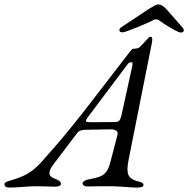

<svg xmlns="http://www.w3.org/2000/svg" viewBox="-80 -842 850 867"><path d="M-36 5Q-48 5 -53 2Q-58 -1 -60 -8Q-61 -16 -51.5 -20.5Q-42 -25 -26 -29Q2 -37 25.5 -48Q49 -59 69 -74.5Q89 -90 105 -108Q179 -190 240.5 -266Q302 -342 359 -417Q416 -492 476 -569Q488 -584 497 -596Q506 -608 512 -615Q518 -622 522 -622Q543 -622 550.5 -629Q558 -636 570 -649Q584 -665 589.5 -670.5Q595 -676 600 -676Q605 -676 607 -670Q609 -664 605 -644L501 -122Q491 -74 499.5 -53.5Q508 -33 536 -25Q552 -21 560 -17.5Q568 -14 568 -7Q568 -1 561 2Q554 5 537 5Q524 5 503.5 3.5Q483 2 460 0.5Q437 -1 416 -1Q398 -1 379.5 -1Q361 -1 344.5 -0.5Q328 0 317 0Q296 0 293 -12Q292 -19 300 -24.5Q308 -30 321 -32Q354 -38 372.5 -45.5Q391 -53 401.5 -68.5Q412 -84 419 -112L450 -231Q454 -246 444.5 -252Q435 -258 421 -258L309 -256Q293 -256 283.5 -252.5Q274 -249 266 -238L163 -102Q145 -78 143.5 -64.5Q142 -51 150.5 -44.5Q159 -38 170 -34Q181 -30 188 -25Q195 -20 195 -12Q195 -5 187 -2Q179 1 167 1Q154 1 134.5 0Q115 -1 89 -1Q58 -1 22.5 2Q-13 5 -36 5ZM334 -290 441 -291Q452 -291 458 -297Q464 -303 468 -319L516 -538Q519 -550 518.5 -555.5Q518 -561 513 -561Q509 -561 504 -559Q499 -557 494 -549L316 -312Q309 -302 308 -296Q307 -290 334 -290ZM474 -696Q459 -696 459 -706Q459 -712 466 -718L590 -800Q609 -812 618.5 -817Q628 -822 635 -822Q645 -822 655 -815Q665 -808 672 -800L744 -718Q747 -714 748.5 -711.5Q750 -709 750 -706Q750 -695 736 -695Q730 -695 710.5 -705Q691 -715 670.5 -728.5Q650 -742 638 -750Q626 -759 612 -751Q603 -746 582.5 -737Q562 -728 538.5 -718.5Q515 -709 497 -702.5Q479 -696 474 -696Z"/></svg>

Font: EB Garamond
Style: Italic
Weight: 400
Italic angle: -17.2°
Designer: Georg Duffner and Octavio Pardo
Foundry: Georg Duffner
Version: Version 1.001